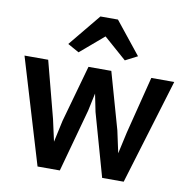

<svg xmlns="http://www.w3.org/2000/svg" viewBox="-90 -918 998 1014"><g transform="rotate(10 409.5 -411.0)"><path d="M177.5 8 8 -557H135L214.5 -253L256.5 -63H224.5L265.5 -252L351 -557H473.5L559.5 -253L600 -65H569.5L610.5 -250L688 -557H811L639.5 8H524L429 -329L397.5 -484.5H422.5L389.5 -329L297 8ZM286 -623.5 225 -657.5 367 -830H461L599 -657.5L534 -624L412 -731Z"/></g></svg>

Font: Merriweather Sans Medium
Style: Regular
Weight: 500
Designer: Eben Sorkin
Foundry: Eben Sorkin
Version: Version 2.001